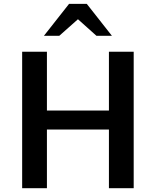

<svg xmlns="http://www.w3.org/2000/svg" viewBox="-20 -987 817 1007"><path d="M96.2 -715.8H226.1V-407.2H551.3V-715.8H681.2V0H551.3V-307.6H226.1V0H96.2ZM210.4 -799.3 342.3 -966.8H435.1L566.9 -799.3H485.8L369.6 -903.3H408.2L291 -799.3Z"/></svg>

Font: Monda SemiBold
Style: Regular
Weight: 600
Designer: Vernon Adams
Foundry: Vernon Adams
Version: Version 2.200